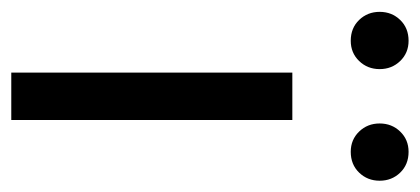

<svg xmlns="http://www.w3.org/2000/svg" viewBox="-240 -510 727 332"><g transform="rotate(90 123.0 -343.5)"><path d="M82 0V-486H164V0ZM27 -587Q5 -587 -9 -601.5Q-23 -616 -23 -637Q-23 -658 -9 -672.5Q5 -687 27 -687Q48 -687 62 -672.5Q76 -658 76 -637Q76 -616 62 -601.5Q48 -587 27 -587ZM219 -587Q198 -587 184 -601.5Q170 -616 170 -637Q170 -658 184 -672.5Q198 -687 219 -687Q241 -687 255 -672.5Q269 -658 269 -637Q269 -616 255 -601.5Q241 -587 219 -587Z"/></g></svg>

Font: SourceSansPro
Style: Book
Weight: 400
Designer: Paul D. Hunt
Foundry: Adobe Systems Incorporated
Version: Version 2.021;PS 2.000;hotconv 1.0.86;makeotf.lib2.5.63406